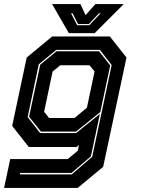

<svg xmlns="http://www.w3.org/2000/svg" viewBox="-40 -718 688 938"><path d="M-20 200 10 59H291L340 18.5L346 -10L334 0H100.5L19.5 -103L90.5 -437L215 -540H496.5L578 -437L464 97L339.5 200ZM57 134H310.5L410.5 48L505.5 -400L448 -474.5H235L149.5 -404L95 -146L156 -68H332L448 -161.5L404 46L309.5 127H58.5ZM160 -75 102 -148 156.5 -402 236 -467.5H444L498.5 -398L450 -170.5L331 -75ZM199.5 -141.5H324L384.5 -191.5L422 -368.5L397.5 -399H254L217 -368.5L175.5 -172ZM296.5 -556 214.5 -698H353L378 -644L426 -698H564.5L422.5 -556ZM337 -595H396.5L451.5 -653H443.5L394 -600.5H341.5L314.5 -653H307Z"/></svg>

Font: Tourney Thin ExtraBold
Style: Italic
Weight: 800
Italic angle: -12°
Version: Version 1.015